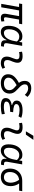

<svg xmlns="http://www.w3.org/2000/svg" viewBox="1930 -2766 845 4746"><g transform="rotate(90 2353.0 -392.5)"><path d="M422.4 9.8Q358.9 9.8 334.7 -25.1Q310.5 -60.1 324.2 -136.7L377.9 -440.9H237.3L159.7 0H74.7L152.3 -440.9H65.4L78.6 -517.6H578.6L565.4 -440.9H462.9L410.2 -141.6Q403.3 -102.5 409.9 -84.7Q416.5 -66.9 445.3 -66.9Q458.5 -66.9 472.4 -70.1Q486.3 -73.2 503.9 -78.1L512.2 -4.4Q489.3 3.4 469.5 6.6Q449.7 9.8 422.4 9.8Z M1015.1 -444.3 1028.3 -517.6H1113.3L1048.3 -147Q1041 -105.5 1055.2 -86.2Q1069.3 -66.9 1111.8 -66.9H1133.8L1121.1 4.9H1090.3Q1020 4.9 993.7 -25.9Q967.3 -56.6 976.6 -128.4H964.8Q936.5 -62 886 -25.9Q835.4 10.3 770 10.3Q697.3 10.3 657.5 -39.6Q617.7 -89.4 617.7 -179.2Q617.7 -282.2 650.1 -359.4Q682.6 -436.5 741.5 -479.5Q800.3 -522.5 878.4 -522.5Q935.5 -522.5 964.8 -501.5Q994.1 -480.5 1009.8 -444.3ZM883.3 -445.8Q829.6 -445.8 788.8 -411.9Q748 -377.9 725.3 -319.8Q702.6 -261.7 702.6 -188Q702.6 -129.9 726.6 -98.1Q750.5 -66.4 793.5 -66.4Q865.7 -66.4 918.7 -133.1Q971.7 -199.7 994.1 -325.7L1004.9 -386.2Q987.8 -409.7 958.7 -427.7Q929.7 -445.8 883.3 -445.8Z M1651.4 -95.7 1678.7 -31.2Q1649.9 -14.2 1617.9 -2.2Q1585.9 9.8 1544.4 9.8Q1458 9.8 1416 -31.7Q1374 -73.2 1378.9 -153.3Q1381.3 -189.9 1393.1 -224.6Q1404.8 -259.3 1418.7 -292Q1432.6 -324.7 1439.9 -355Q1464.4 -451.7 1356.4 -451.7Q1310.1 -451.7 1267.1 -440.4L1256.8 -513.7Q1285.6 -522 1314.5 -524.7Q1343.3 -527.3 1372.1 -527.3Q1466.8 -527.3 1506.1 -481Q1545.4 -434.6 1523.4 -345.2Q1515.1 -310.5 1502 -280.5Q1488.8 -250.5 1477.5 -221.2Q1466.3 -191.9 1463.9 -157.7Q1458 -66.9 1557.1 -66.9Q1583.5 -66.9 1603.8 -73.5Q1624 -80.1 1651.4 -95.7Z M2030.3 9.8Q1932.1 9.8 1873.5 -38.8Q1814.9 -87.4 1814.9 -168.5Q1814.9 -256.8 1871.6 -320.3Q1928.2 -383.8 2028.3 -436.5Q2006.8 -463.9 1992.9 -498.8Q1979 -533.7 1979 -580.6Q1979 -659.2 2027.1 -700.7Q2075.2 -742.2 2165.5 -742.2Q2285.2 -742.2 2375 -649.4L2324.2 -583Q2248 -665.5 2164.1 -665.5Q2064.5 -665.5 2064.5 -584.5Q2064.5 -548.8 2081.1 -519.5Q2097.7 -490.2 2123.5 -463.6Q2149.4 -437 2178.7 -410.6Q2208 -384.3 2233.9 -354.5Q2259.8 -324.7 2276.4 -289.1Q2293 -253.4 2293 -208.5Q2293 -105.5 2223.6 -47.9Q2154.3 9.8 2030.3 9.8ZM2083.5 -380.4Q1995.1 -333.5 1947.5 -284.9Q1899.9 -236.3 1899.9 -175.3Q1899.9 -126 1938.7 -96.4Q1977.5 -66.9 2043 -66.9Q2120.6 -66.9 2164.3 -102.3Q2208 -137.7 2208 -201.2Q2208 -242.7 2189.5 -273.2Q2170.9 -303.7 2142.3 -328.9Q2113.8 -354 2083.5 -380.4Z M2602.1 9.8Q2403.8 9.8 2403.8 -106.4Q2403.8 -176.8 2451.7 -212.2Q2499.5 -247.6 2574.2 -257.8L2576.2 -267.6Q2465.8 -298.3 2465.8 -378.4Q2465.8 -433.6 2498.3 -466.1Q2530.8 -498.5 2585 -512.9Q2639.2 -527.3 2704.6 -527.3Q2814.5 -527.3 2892.1 -494.6L2855.5 -425.8Q2787.1 -452.6 2702.1 -452.6Q2662.6 -452.6 2628.2 -445.1Q2593.8 -437.5 2572.5 -419.4Q2551.3 -401.4 2551.3 -370.6Q2551.3 -301.8 2752.9 -293.5L2742.7 -219.7H2716.8Q2614.3 -219.7 2552.2 -198.5Q2490.2 -177.2 2490.2 -126.5Q2490.2 -64.9 2619.1 -64.9Q2679.7 -64.9 2721.4 -72.5Q2763.2 -80.1 2795.9 -87.9L2804.2 -13.7Q2764.2 -2.9 2713.1 3.4Q2662.1 9.8 2602.1 9.8Z M3409.2 -95.7 3436.5 -31.2Q3407.7 -14.2 3375.7 -2.2Q3343.8 9.8 3302.2 9.8Q3215.8 9.8 3173.8 -31.7Q3131.8 -73.2 3136.7 -153.3Q3139.2 -189.9 3150.9 -224.6Q3162.6 -259.3 3176.5 -292Q3190.4 -324.7 3197.8 -355Q3222.2 -451.7 3114.3 -451.7Q3067.9 -451.7 3024.9 -440.4L3014.6 -513.7Q3043.5 -522 3072.3 -524.7Q3101.1 -527.3 3129.9 -527.3Q3224.6 -527.3 3263.9 -481Q3303.2 -434.6 3281.2 -345.2Q3272.9 -310.5 3259.8 -280.5Q3246.6 -250.5 3235.4 -221.2Q3224.1 -191.9 3221.7 -157.7Q3215.8 -66.9 3314.9 -66.9Q3341.3 -66.9 3361.6 -73.5Q3381.8 -80.1 3409.2 -95.7ZM3225.1 -609.4 3335.4 -794.9H3436.5L3307.1 -609.4Z M3944.8 -444.3 3958 -517.6H4043L3978 -147Q3970.7 -105.5 3984.9 -86.2Q3999 -66.9 4041.5 -66.9H4063.5L4050.8 4.9H4020Q3949.7 4.9 3923.3 -25.9Q3897 -56.6 3906.2 -128.4H3894.5Q3866.2 -62 3815.7 -25.9Q3765.1 10.3 3699.7 10.3Q3627 10.3 3587.2 -39.6Q3547.4 -89.4 3547.4 -179.2Q3547.4 -282.2 3579.8 -359.4Q3612.3 -436.5 3671.1 -479.5Q3730 -522.5 3808.1 -522.5Q3865.2 -522.5 3894.5 -501.5Q3923.8 -480.5 3939.5 -444.3ZM3813 -445.8Q3759.3 -445.8 3718.5 -411.9Q3677.7 -377.9 3655 -319.8Q3632.3 -261.7 3632.3 -188Q3632.3 -129.9 3656.2 -98.1Q3680.2 -66.4 3723.1 -66.4Q3795.4 -66.4 3848.4 -133.1Q3901.4 -199.7 3923.8 -325.7L3934.6 -386.2Q3917.5 -409.7 3888.4 -427.7Q3859.4 -445.8 3813 -445.8Z M4353 9.8Q4254.4 9.8 4200.4 -49.3Q4146.5 -108.4 4146.5 -215.8Q4146.5 -307.1 4184.3 -375.2Q4222.2 -443.4 4290.3 -481.2Q4358.4 -519 4449.7 -519H4705.6L4691.9 -442.4H4515.1Q4548.3 -393.1 4564.5 -340.8Q4580.6 -288.6 4580.6 -236.8Q4580.6 -119.1 4521.2 -54.7Q4461.9 9.8 4353 9.8ZM4424.8 -441.4Q4336.9 -433.1 4284.4 -371.8Q4231.9 -310.5 4231.9 -213.9Q4231.9 -144 4265.6 -105.5Q4299.3 -66.9 4360.4 -66.9Q4424.8 -66.9 4460 -111.3Q4495.1 -155.8 4495.1 -236.8Q4495.1 -283.2 4478.3 -335.9Q4461.4 -388.7 4424.8 -441.4Z"/></g></svg>

Font: Cascadia Mono PL SemiLight
Style: Italic
Weight: 350
Italic angle: -10°
Monospace: yes
Designer: Aaron Bell
Foundry: Saja Typeworks
Version: Version 2404.023; ttfautohint (v1.8.4)